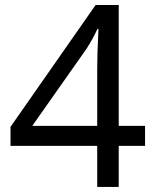

<svg xmlns="http://www.w3.org/2000/svg" viewBox="-20 -804 612 758"><path d="M552.7 -228H448.7V-65.9H363.8V-228H21.5V-303.2L357.4 -784.2H448.7V-307.1H552.7ZM363.8 -307.1V-532.2Q363.8 -591.8 368.7 -689.9H364.7Q347.7 -652.3 321.8 -611.8L107.4 -307.1Z"/></svg>

Font: Noto Sans Malayalam UI
Style: Regular
Weight: 400
Designer: Monotype Design team
Foundry: Monotype Imaging Inc.
Version: Version 1.03